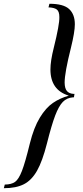

<svg xmlns="http://www.w3.org/2000/svg" viewBox="-112 -802 438 1010"><path d="M281.7 -674.3Q281.7 -633.8 261.2 -550.8Q228 -419.4 228 -367.2Q228.5 -336.9 240 -323.2Q251.5 -309.6 274.9 -308.1H279.8L276.9 -290H272Q239.7 -287.6 218.5 -265.9Q197.3 -244.1 178.2 -194.1Q159.2 -144 134.8 -46.9Q111.3 45.9 82.8 96.2Q54.2 146.5 13.4 167.2Q-27.3 188 -91.8 188L-86.9 168.9Q-51.8 168.5 -32.7 154.8Q-13.7 141.1 3.4 97.2Q20.5 53.2 44.9 -46.9Q65.9 -131.3 97.7 -183.3Q129.4 -235.4 166.7 -260.7Q204.1 -286.1 250 -298.8Q153.3 -328.1 153.3 -436.5Q153.3 -481.4 170.9 -550.8Q201.7 -674.3 200.2 -712.9Q200.2 -741.7 186.8 -752Q173.3 -762.2 143.1 -763.2L147.9 -782.2Q221.7 -782.2 251.7 -754.4Q281.7 -726.6 281.7 -674.3Z"/></svg>

Font: TypoPRO Playfair Display SC
Style: Italic
Weight: 400
Italic angle: -14°
Designer: Claus Eggers Sørensen
Foundry: Claus Eggers Sørensen
Version: Version 1.004;PS 001.004;hotconv 1.0.70;makeotf.lib2.5.58329